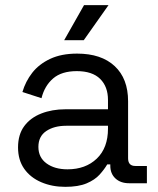

<svg xmlns="http://www.w3.org/2000/svg" viewBox="-20 -711 615 745"><path d="M233 14Q182 14 140 -4Q98 -22 74 -56Q50 -90 50 -139Q50 -189 74 -221.5Q98 -254 140 -270.5Q182 -287 234 -287H399V-323Q399 -375 368.5 -405Q338 -435 278 -435Q219 -435 186 -406.5Q153 -378 141 -330L67 -354Q79 -395 105 -428.5Q131 -462 174.5 -482.5Q218 -503 279 -503Q373 -503 425 -454.5Q477 -406 477 -318V-97Q477 -67 505 -67H550V0H481Q448 0 428 -18.5Q408 -37 408 -68V-73H396Q385 -54 366.5 -33.5Q348 -13 316 0.5Q284 14 233 14ZM242 -54Q312 -54 355.5 -95.5Q399 -137 399 -212V-223H237Q190 -223 159.5 -202.5Q129 -182 129 -141Q129 -100 160.5 -77Q192 -54 242 -54ZM229 -555 306 -691H401L305 -555Z"/></svg>

Font: Space Grotesk
Style: Regular
Weight: 400
Designer: Florian Karsten
Foundry: Florian Karsten
Version: Version 2.000